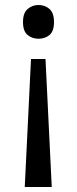

<svg xmlns="http://www.w3.org/2000/svg" viewBox="-20 -566 309 768"><path d="M104 -330H162L187 182H79ZM196 -478Q196 -441 178 -426Q160 -411 134 -411Q109 -411 90.5 -426Q72 -441 72 -478Q72 -514 90.5 -530Q109 -546 134 -546Q160 -546 178 -530Q196 -514 196 -478Z"/></svg>

Font: Noto Sans Sinhala
Style: Regular
Weight: 400
Designer: Jelle Bosma - Monotype Design Team
Foundry: Monotype Imaging Inc.
Version: Version 2.006